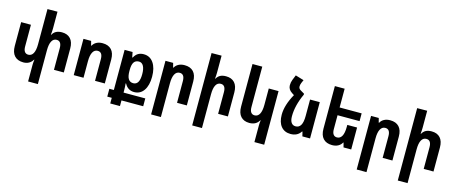

<svg xmlns="http://www.w3.org/2000/svg" viewBox="-53 -1542 6067 2560"><g transform="rotate(15 2981.0 -262.0)"><path d="M791 -330V0H655V-299Q655 -396 587 -396Q543 -396 520 -353Q497 -310 497 -227V239H362V7Q362 -16 368 -62H363Q344 -28 311 -9Q278 10 234 10Q154 10 111 -36.5Q68 -83 68 -172V-501H203V-202Q203 -154 220.5 -130Q238 -106 271 -106Q315 -106 338.5 -148.5Q362 -191 362 -275V-760L500 -761V-530Q500 -487 494 -443H500Q536 -511 630 -511Q706 -511 748.5 -465Q791 -419 791 -330Z M928 -501H1034L1050 -440H1055Q1073 -474 1108 -492.5Q1143 -511 1191 -511Q1271 -511 1314 -465Q1357 -419 1357 -330V0H1222V-299Q1222 -396 1154 -396Q1110 -396 1086.5 -353Q1063 -310 1063 -227V0H928Z M1496 161H1434V53H1496V-501H1606L1620 -430H1627Q1649 -472 1681 -491.5Q1713 -511 1759 -511Q1845 -511 1894 -440.5Q1943 -370 1943 -249Q1943 -129 1895 -59.5Q1847 10 1763 10Q1675 10 1631 -73H1625Q1630 -21 1630 26V53H1930V161H1630V239H1496ZM1807 -248Q1807 -322 1785 -361Q1763 -400 1723 -400Q1676 -400 1653.5 -366.5Q1631 -333 1631 -263V-242Q1631 -101 1721 -101Q1807 -101 1807 -248Z M2060 -501H2166L2182 -440H2187Q2205 -474 2240 -492.5Q2275 -511 2323 -511Q2403 -511 2446 -465Q2489 -419 2489 -330V0H2354V-299Q2354 -396 2286 -396Q2242 -396 2218.5 -353Q2195 -310 2195 -227V239H2060Z M2765 -528Q2765 -490 2760 -443H2765Q2784 -477 2815 -494Q2846 -511 2895 -511Q2972 -511 3014 -465Q3056 -419 3056 -330V0H2921V-299Q2921 -396 2853 -396Q2808 -396 2785 -353Q2762 -310 2762 -227V239H2627V-760L2765 -761Z M3486 239V7Q3486 -28 3492 -62H3487Q3446 10 3353 10Q3277 10 3234.5 -36.5Q3192 -83 3192 -172V-760H3327V-202Q3327 -154 3344.5 -130Q3362 -106 3395 -106Q3439 -106 3462.5 -148.5Q3486 -191 3486 -275V-501H3621V239Z M4190 -501V0H4084L4069 -62H4063Q4017 10 3922 10Q3838 10 3790.5 -47.5Q3743 -105 3743 -209Q3743 -341 3833 -502L3801 -523Q3746 -559 3746 -616Q3746 -657 3761 -694L3789 -763L3905 -728L3887 -687Q3875 -659 3875 -634Q3875 -616 3884.5 -603.5Q3894 -591 3921 -577L3957 -556L3943 -550L3958 -556V-541Q3880 -373 3880 -224Q3880 -166 3901 -136Q3922 -106 3961 -106Q4008 -106 4032 -147Q4056 -188 4056 -275V-501Z M4464 -394V-202Q4464 -154 4481.5 -130Q4499 -106 4532 -106Q4576 -106 4599.5 -148.5Q4623 -191 4623 -275V-303H4758V0H4652L4636 -62H4631Q4613 -28 4578 -9Q4543 10 4495 10Q4415 10 4372 -36.5Q4329 -83 4329 -172V-760H4464V-501H4768V-394Z M4898 -501H5004L5020 -440H5025Q5043 -474 5078 -492.5Q5113 -511 5161 -511Q5241 -511 5284 -465Q5327 -419 5327 -330V0H5192V-299Q5192 -396 5124 -396Q5080 -396 5056.5 -353Q5033 -310 5033 -227V239H4898Z M5603 -528Q5603 -490 5598 -443H5603Q5622 -477 5653 -494Q5684 -511 5733 -511Q5810 -511 5852 -465Q5894 -419 5894 -330V0H5759V-299Q5759 -396 5691 -396Q5646 -396 5623 -353Q5600 -310 5600 -227V239H5465V-760L5603 -761Z"/></g></svg>

Font: Noto Sans Armenian SmBd Narrow
Style: Regular
Weight: 600
Width: 4
Designer: Monotype Design team
Foundry: Monotype Imaging Inc.
Version: Version 1.000